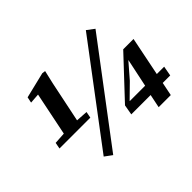

<svg xmlns="http://www.w3.org/2000/svg" viewBox="-130 -926 1210 1210"><g transform="rotate(-45 475.0 -321.5)"><path d="M78 -250 86 -292 195 -299H250L361 -292L353 -250ZM154 -250 228 -612 253 -588 156 -581 164 -620 337 -662 359 -659 338 -568 272 -250ZM288 19 239 -17 723 -660 772 -623ZM704 8 729 -114 735 -127 779 -336H754L790 -350L693 -238L592 -139L603 -171V-148H909L897 -82H550L562 -150L804 -408H896L812 8Z"/></g></svg>

Font: Source Serif 4
Style: Bold Italic
Weight: 700
Italic angle: -12°
Designer: Frank Grießhammer
Foundry: Adobe Systems Incorporated
Version: Version 4.004;hotconv 1.0.116;makeotfexe 2.5.65601